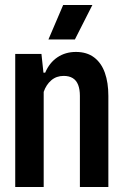

<svg xmlns="http://www.w3.org/2000/svg" viewBox="-20 -749 491 769"><path d="M41 0V-533H146L154 -458H161Q178 -498 210 -519.5Q242 -541 284 -541Q328 -541 357 -519Q386 -497 400 -457.5Q414 -418 414 -365V0H300V-365Q300 -391 293 -409Q286 -427 271.5 -436Q257 -445 235 -445Q206 -445 185.5 -427.5Q165 -410 155 -381V0ZM174 -591 233 -729H350L280 -591Z"/></svg>

Font: Hubot Sans Condensed SemiBold
Style: Regular
Weight: 600
Width: 3
Designer: Deni Anggara
Foundry: GitHub, Inc., Subsidiary of Microsoft Corporation
Version: Version 2.000